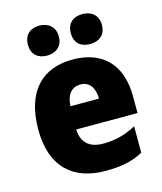

<svg xmlns="http://www.w3.org/2000/svg" viewBox="-115 -852 799 947"><g transform="rotate(-15 284.0 -378.5)"><path d="M97 -690C97 -639 130 -614 175 -614C220 -614 255 -640 255 -690C255 -741 220 -767 175 -767C130 -767 97 -742 97 -690ZM316 -690C316 -640 348 -614 395 -614C441 -614 475 -640 475 -690C475 -741 441 -767 395 -767C349 -767 316 -742 316 -690ZM290 -563C135 -563 38 -467 38 -273C38 -81 142 10 307 10C391 10 447 -3 499 -31V-166C441 -136 392 -123 330 -123C257 -123 221 -161 219 -225H532V-310C532 -476 440 -563 290 -563ZM296 -434C341 -434 366 -400 367 -343H221C225 -408 255 -434 296 -434Z"/></g></svg>

Font: Noto Sans Thai SemCond Blk
Style: Regular
Weight: 900
Width: 4
Designer: Monotype Design Team
Foundry: Monotype Imaging Inc.
Version: Version 2.002